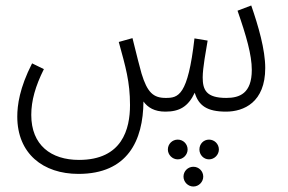

<svg xmlns="http://www.w3.org/2000/svg" viewBox="-20 -402 1051 700"><path d="M266 232C445 232 502 111 503 -32C519 -10 543 5 583 5C634 5 666 -13 690 -64C704 -17 735 5 804 5C869 5 947 -29 947 -154C947 -221 922 -307 896 -382L846 -363C878 -271 898 -202 898 -147C898 -61 853 -45 805 -45C732 -45 719 -74 719 -120C719 -154 731 -218 737 -254L689 -262C665 -52 630 -45 584 -45C539 -45 517 -65 496 -134C487 -166 482 -187 463 -263L413 -249C438 -158 454 -104 454 -19C454 68 426 181 268 181C166 181 94 127 94 17C94 -35 109 -88 140 -150L97 -171C51 -81 43 -18 43 23C43 158 137 232 266 232ZM742 179C762 179 778 162 778 143C778 123 762 107 742 107C722 107 707 123 707 143C707 162 722 179 742 179ZM628 179C648 179 664 162 664 143C664 123 648 107 628 107C608 107 592 123 592 143C592 162 608 179 628 179ZM685 278C705 278 721 261 721 242C721 222 705 206 685 206C665 206 649 222 649 242C649 261 665 278 685 278Z"/></svg>

Font: Noto Sans Arabic Cond Light
Style: Regular
Weight: 300
Width: 3
Designer: Monotype Design Team, Nadine Chahine, Nizar Qandah and Khaled Hosny
Foundry: Monotype Imaging Inc.
Version: Version 2.012